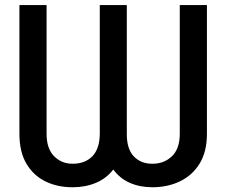

<svg xmlns="http://www.w3.org/2000/svg" viewBox="-20 -748 916 777"><path d="M58.6 -206.5V-727.5H168.5V-206.5Q168.5 -146 199.2 -115.5Q230 -85 273.9 -85.4Q323.2 -85 353.3 -115.2Q383.3 -145.5 383.8 -206.5V-727.5H493.2V-206.5Q492.7 -145.5 521.5 -115.2Q550.3 -85 596.7 -85.4Q643.1 -85 675.3 -115.2Q707.5 -145.5 707.5 -206.5V-727.5H817.4V-206.5Q817.4 -134.3 788.1 -86.4Q758.8 -38.6 708.7 -14.4Q658.7 9.8 596.7 9.8Q545.9 9.8 505.4 -8.1Q464.8 -25.9 438.5 -62Q410.6 -25.9 368.2 -8.1Q325.7 9.8 273.9 9.8Q211.4 9.8 162.8 -14.4Q114.3 -38.6 86.4 -86.4Q58.6 -134.3 58.6 -206.5Z"/></svg>

Font: Inter Tight Medium
Style: Regular
Weight: 500
Designer: Rasmus Andersson
Foundry: rsms
Version: Version 3.004; ttfautohint (v1.8.4.7-5d5b)